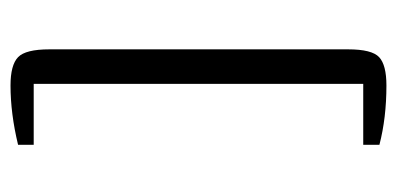

<svg xmlns="http://www.w3.org/2000/svg" viewBox="-210 -426 737 356"><g transform="rotate(-90 158.0 -247.5)"><path d="M245 -524V30Q245 74 230.5 87.5Q216 101 178 101Q118 101 68 88V58H181V-553H68V-582Q126 -596 178 -596Q216 -596 230.5 -582Q245 -568 245 -524Z"/></g></svg>

Font: Aikya
Style: Regular
Weight: 400
Designer: Neelakash Kshetrimayum (Latin subset based on Merriweather by Eben Sorkin)
Foundry: Brand New Type
Version: Version 1.00 b005